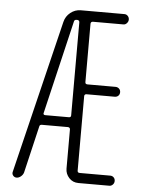

<svg xmlns="http://www.w3.org/2000/svg" viewBox="-53 -772 605 814"><g transform="rotate(5 250.0 -365.0)"><path d="M138.7 -282.2Q137.7 -279.3 139.6 -276.9Q141.6 -274.4 146.5 -274.4H247.1Q255.9 -274.4 255.9 -283.2V-678.7Q255.9 -687.5 247.1 -688.5H243.2Q233.4 -688.5 232.4 -678.7ZM47.9 0Q39.1 0 33.2 -7.3Q27.3 -14.6 30.3 -24.4L188.5 -674.8Q194.3 -699.2 213.9 -714.8Q233.4 -730.5 257.8 -730.5H443.4Q452.1 -730.5 458 -724.1Q463.9 -717.8 463.9 -709Q463.9 -700.2 457.5 -693.4Q451.2 -686.5 443.4 -686.5H313.5Q304.7 -686.5 303.7 -677.7V-428.7Q303.7 -419.9 313.5 -419.9H432.6Q441.4 -419.9 447.8 -414.1Q454.1 -408.2 454.1 -398.9Q454.1 -389.6 448.2 -383.8Q442.4 -377.9 432.6 -377.9H313.5Q304.7 -377.9 303.7 -370.1V-51.8Q303.7 -43 313.5 -43H443.4Q452.1 -43 458 -37.1Q463.9 -31.2 463.9 -22Q463.9 -12.7 457.5 -6.3Q451.2 0 443.4 0H311.5Q287.1 0 271.5 -17.1Q255.9 -34.2 255.9 -56.6V-222.7Q255.9 -231.4 247.1 -232.4H135.7Q126 -232.4 125 -223.6L78.1 -24.4Q75.2 -14.6 66.4 -7.3Q57.6 0 47.9 0Z"/></g></svg>

Font: Rounded-X Mgen+ 1mn light
Style: Regular
Weight: 200
Designer: [Source Han Sans]
Ryoko NISHIZUKA  (kana & ideographs); Paul D. Hunt (Latin, Greek & Cyrillic); Wenlong ZHANG  (bopomofo
Version: Version 1.059.20150602